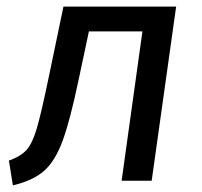

<svg xmlns="http://www.w3.org/2000/svg" viewBox="-20 -547 610 581"><path d="M439 0H348L411 -452H249L218 -306Q192 -182 169.5 -121Q147 -60 114 -30.5Q81 -1 19 14L7 -61Q43 -74 60.5 -93.5Q78 -113 91.5 -159Q105 -205 128 -316L172 -527H513Z"/></svg>

Font: Fira Sans
Style: Italic
Weight: 400
Italic angle: -8°
Designer: bBox Type GmbH & Carrois Corporate GbR & Edenspiekermann AG
Foundry: bBox Type GmbH & Carrois Corporate GbR & Edenspiekermann AG
Version: Version 4.301